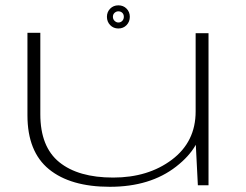

<svg xmlns="http://www.w3.org/2000/svg" viewBox="-20 -712 944 738"><path d="M740.5 0H781.5V-584.5H732V-168.5ZM135 -586H85.5V-269Q85.5 -129 168.2 -61.5Q251 6 402 6Q557.5 6 657.2 -71.8Q757 -149.5 757 -247L732 -283.5Q732 -167 640.8 -98.2Q549.5 -29.5 415 -29.5Q281 -29.5 208 -88.5Q135 -147.5 135 -273ZM435 -602.5Q454 -602.5 466.5 -615.5Q479 -628.5 479 -647.5Q479 -666 466.5 -678.8Q454 -691.5 435 -691.5Q416 -691.5 403.5 -678.8Q391 -666 391 -647.5Q391 -628.5 403.5 -615.5Q416 -602.5 435 -602.5ZM435 -625.5Q427 -625.5 420.5 -631.8Q414 -638 414 -647.5Q414 -657 420.5 -662.8Q427 -668.5 435 -668.5Q444 -668.5 450 -662.8Q456 -657 456 -647.5Q456 -638 450 -631.8Q444 -625.5 435 -625.5Z"/></svg>

Font: Anybody ExtraExpanded ExtraLight
Style: Regular
Weight: 250
Width: 8
Version: Version 1.113;gftools[0.9.25]